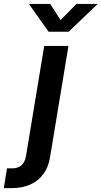

<svg xmlns="http://www.w3.org/2000/svg" viewBox="-124 -766 523 990"><path d="M104 -529.3H229L134.3 43.5Q126 95.2 99.9 131.1Q73.7 167 32 185.5Q-9.8 204.1 -65.4 204.1H-104.5L-87.9 102.1H-62.5Q-29.8 102.1 -12.5 85.7Q4.9 69.3 10.7 34.7ZM134.8 -745.6 188.5 -662.6 270 -745.6H378.4L377.9 -743.7L230 -602.5H126.5L26.4 -743.7L26.9 -745.6Z"/></svg>

Font: Inter 24pt SemiBold
Style: Italic
Weight: 600
Italic angle: -9.3988°
Designer: Rasmus Andersson
Foundry: rsms
Version: Version 4.001;git-66647c0bb